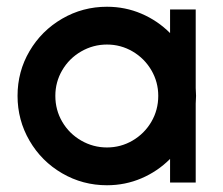

<svg xmlns="http://www.w3.org/2000/svg" viewBox="-20 -541 661 569"><path d="M32 -257Q32 -329 67.5 -389.5Q103 -450 164 -485.5Q225 -521 297 -521Q351 -521 399 -500.5Q447 -480 484 -443V-513H560V-280L561 -257L560 -234V0H484V-70Q447 -33 399 -12.5Q351 8 297 8Q225 8 164 -27.5Q103 -63 67.5 -124Q32 -185 32 -257ZM449 -257Q449 -298 428.5 -333Q408 -368 373 -388.5Q338 -409 297 -409Q256 -409 220.5 -388.5Q185 -368 164.5 -333Q144 -298 144 -257Q144 -215 164.5 -180Q185 -145 220.5 -124.5Q256 -104 297 -104Q338 -104 373 -124.5Q408 -145 428.5 -180Q449 -215 449 -257Z"/></svg>

Font: Lineal Medium
Style: Regular
Weight: 600
Designer: Created by Frank Adebiaye with contributions from Anton Moglia & Ariel Martín Pérez
Created by Frank ADEBIAYE with FontF
Foundry: Velvetyne Type Foundry
Version: Version 2.000